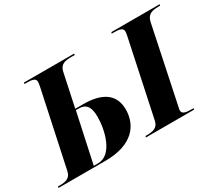

<svg xmlns="http://www.w3.org/2000/svg" viewBox="-152 -989 1434 1263"><g transform="rotate(-30 565.5 -357.0)"><path d="M-25 0H332C542 0 617 -110 617 -226C617 -344 533 -396 391 -396H331L385 -649C396 -697 432 -704 478 -704H505L506 -714H125L123 -704H137C179 -704 208 -700 208 -672C208 -664 205 -649 201 -628L81 -66C71 -18 35 -10 -10 -10H-23ZM639 0H1005L1008 -10H995C953 -10 921 -14 921 -42C921 -53 926 -67 930 -89L1046 -644C1058 -697 1096 -704 1140 -704H1153L1156 -714H789L786 -704H799C842 -704 871 -700 871 -672C871 -668 871 -657 866 -636L745 -65C735 -17 696 -10 655 -10H642ZM282 -10H249L330 -386H353C405 -386 432 -355 432 -277C432 -175 391 -10 282 -10Z"/></g></svg>

Font: Noto Serif Display ExtraBold
Style: Italic
Weight: 800
Italic angle: -12°
Designer: Monotype Design Team
Foundry: Monotype Imaging Inc.
Version: Version 2.009